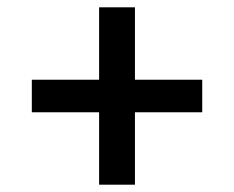

<svg xmlns="http://www.w3.org/2000/svg" viewBox="-20 -568 640 525"><path d="M251 -63V-261H67V-350H251V-548H349V-350H533V-261H349V-63Z"/></svg>

Font: IBM Plex Sans Thai Medium
Style: Regular
Weight: 500
Designer: Mike Abbink, Paul van der Laan, Pieter van Rosmalen, Ben Mitchell, Mark Frömberg
Foundry: Bold Monday
Version: Version 1.1